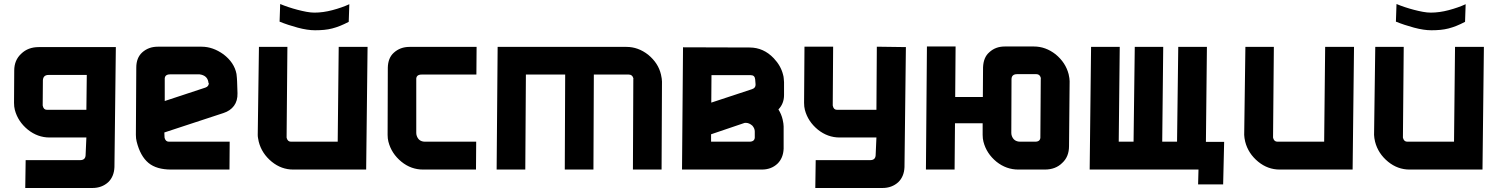

<svg xmlns="http://www.w3.org/2000/svg" viewBox="-20 -846 7474 958"><path d="M411 -160H227Q168 -160 119 -199Q69 -240 54 -298Q50 -313 50 -333L51 -494Q51 -546 86 -578Q120 -611 173 -611H558L551 -12Q549 35 520 63Q488 92 441 92H106L108 -47H380Q405 -47 407 -70ZM411 -298 413 -472H222Q196 -472 194 -446L193 -320L194 -316Q198 -298 215 -298Z M1126 -139 1125 0H834Q761 0 721 -33Q680 -67 662 -139Q658 -154 658 -173L660 -509Q660 -557 689 -584Q721 -613 767 -613H986Q1042 -613 1095 -575Q1149 -534 1160 -477Q1161 -466 1162 -457Q1163 -448 1163 -440L1165 -381Q1166 -343 1147.5 -318Q1129 -293 1095 -282L800 -185L801 -160L802 -156Q807 -139 823 -139ZM1020 -431Q1020 -437 1019 -440Q1012 -470 976 -475H829Q800 -475 802 -449V-342L1005 -409Q1023 -415 1022 -434Z M1378 -826Q1397 -818 1419.5 -810.5Q1442 -803 1465 -797Q1488 -791 1509.5 -787Q1531 -783 1549 -783Q1592 -783 1639 -795.5Q1686 -808 1723 -825L1720 -737Q1697 -725 1677 -717Q1657 -709 1637.5 -704Q1618 -699 1597 -697Q1576 -695 1552 -695Q1514 -695 1465.5 -708Q1417 -721 1375 -738ZM1443 0Q1384 0 1336 -39Q1286 -80 1271 -139Q1269 -149 1267.5 -157Q1266 -165 1266 -173L1272 -612H1414L1410 -160L1411 -156Q1416 -139 1432 -139H1665L1670 -612H1814L1807 0Z M2356 -139 2355 0H2091Q2031 0 1983 -39Q1933 -80 1918 -139Q1914 -154 1914 -173L1915 -508Q1916 -557 1945 -583Q1977 -612 2023 -612H2358L2357 -474H2084Q2055 -474 2057 -448V-182Q2057 -177 2058 -173Q2067 -139 2101 -139Z M2943 -474 2941 0H2798L2800 -474H2604L2601 0H2458L2463 -612H3106Q3164 -612 3214 -573Q3265 -531 3278 -474Q3283 -452 3283 -439L3281 0H3138L3140 -452Q3141 -453 3140 -456Q3135 -474 3117 -474Z M3383 0 3388 -610 3720 -609Q3790 -609 3841 -555Q3876 -518 3887 -474Q3890 -464 3890.5 -455Q3891 -446 3892 -436V-372Q3892 -329 3864 -300Q3879 -276 3885 -250Q3890 -228 3890 -215V-104Q3888 -57 3859 -29Q3828 0 3781 0ZM3732 -401Q3751 -407 3750 -425L3748 -450Q3746 -471 3726 -471H3530L3529 -334ZM3719 -139Q3748 -139 3746 -165V-190Q3746 -205 3734 -219Q3718 -233 3702 -233Q3694 -233 3693 -232L3528 -176V-139Z M4493 -12Q4491 35 4462 63Q4430 92 4383 92H4048L4050 -47H4322Q4347 -47 4349 -70L4353 -160H4169Q4110 -160 4061 -199Q4011 -240 3996 -298Q3992 -313 3992 -333L3994 -613H4137L4135 -320L4136 -316Q4140 -298 4157 -298H4353L4355 -613L4500 -611Z M5026 -182Q5026 -177 5027 -173Q5036 -139 5071 -139H5145Q5173 -139 5171 -165L5173 -454Q5174 -455 5173 -458Q5168 -476 5151 -476H5055Q5027 -476 5027 -450ZM4884 -362 4885 -510Q4887 -560 4916 -585Q4947 -614 4993 -614H5139Q5197 -614 5247 -575Q5297 -534 5312 -476Q5317 -454 5317 -441L5314 -117Q5314 -64 5280 -33Q5247 0 5193 0H5061Q5001 0 4952 -39Q4902 -80 4887 -139Q4883 -154 4883 -173V-231H4745L4743 0H4600L4605 -614H4748L4746 -362Z M5960 0H5417L5424 -612H5567L5562 -139H5636L5642 -612H5784L5779 -139H5853L5859 -612H6002L5997 -138H6088L6083 74H5958Z M6365 0Q6306 0 6258 -39Q6208 -80 6193 -139Q6191 -149 6189.5 -157Q6188 -165 6188 -173L6194 -612H6336L6332 -160L6333 -156Q6338 -139 6354 -139H6587L6592 -612H6736L6729 0Z M6948 -826Q6967 -818 6989.5 -810.5Q7012 -803 7035 -797Q7058 -791 7079.5 -787Q7101 -783 7119 -783Q7162 -783 7209 -795.5Q7256 -808 7293 -825L7290 -737Q7267 -725 7247 -717Q7227 -709 7207.5 -704Q7188 -699 7167 -697Q7146 -695 7122 -695Q7084 -695 7035.5 -708Q6987 -721 6945 -738ZM7013 0Q6954 0 6906 -39Q6856 -80 6841 -139Q6839 -149 6837.5 -157Q6836 -165 6836 -173L6842 -612H6984L6980 -160L6981 -156Q6986 -139 7002 -139H7235L7240 -612H7384L7377 0Z"/></svg>

Font: Covid19
Style: Regular
Weight: 400
Designer: Peter Wiegel
Foundry: (c) CAT - Ing. Peter Wiegel.  for Rudolf Maass + Partner GmbH
Version: Version 001.000